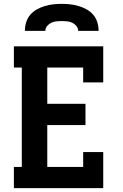

<svg xmlns="http://www.w3.org/2000/svg" viewBox="-20 -975 640 995"><path d="M52 0V-110H93V-625H52V-735H515V-548H411V-625H225V-437H423V-327H225V-110H411V-187H515V0ZM109 -815Q109 -837 115.5 -859Q122 -881 136.5 -898Q151 -915 170.5 -926Q190 -937 211.5 -943.5Q233 -950 255.5 -952.5Q278 -955 300 -955Q322 -955 344.5 -952.5Q367 -950 388.5 -943.5Q410 -937 429.5 -926Q449 -915 463.5 -898Q478 -881 484.5 -859Q491 -837 491 -815H385Q385 -829 376 -840Q367 -851 354.5 -857Q342 -863 328 -864.5Q314 -866 300 -866Q286 -866 272 -864.5Q258 -863 245.5 -857Q233 -851 224 -840Q215 -829 215 -815Z"/></svg>

Font: Iosevka HT Extrabold Extended
Style: Regular
Weight: 800
Width: 7
Monospace: yes
Designer: Belleve Invis
Foundry: Belleve Invis
Version: Version 32.3.0; ttfautohint (v1.8.4)